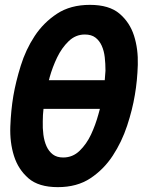

<svg xmlns="http://www.w3.org/2000/svg" viewBox="-20 -760 640 790"><path d="M218 10Q139 10 97 -26.5Q55 -63 37.5 -118.5Q20 -174 22.5 -240Q25 -306 35 -366Q45 -424 65.5 -490Q86 -556 122.5 -611.5Q159 -667 214.5 -703.5Q270 -740 350 -740Q429 -740 471.5 -704Q514 -668 531.5 -613Q549 -558 547 -493Q545 -428 535 -370Q525 -309 503 -242.5Q481 -176 444 -119.5Q407 -63 352 -26.5Q297 10 218 10ZM240 -112Q279 -112 307.5 -139.5Q336 -167 354.5 -206.5Q373 -246 385 -290L391 -312H159Q156 -287 156 -261Q155 -233 158.5 -206Q162 -179 171.5 -158Q181 -137 197.5 -124.5Q214 -112 240 -112ZM411 -430Q413 -449 414 -469Q414 -498 411 -524.5Q408 -551 398.5 -572Q389 -593 372.5 -605.5Q356 -618 329 -618Q291 -618 262.5 -590.5Q234 -563 215 -523.5Q196 -484 184 -441Q183 -435 181 -430Z"/></svg>

Font: Maple Mono
Style: Bold Italic
Weight: 700
Italic angle: -10°
Monospace: yes
Designer: subframe7536
Version: Version 7.000